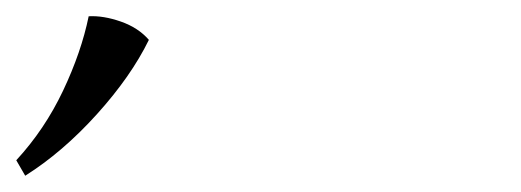

<svg xmlns="http://www.w3.org/2000/svg" viewBox="-20 -771 640 236"><path d="M89 -751Q107 -752 128.5 -744.5Q150 -737 163 -722Q141 -677 99 -630.5Q57 -584 11 -555L0 -574Q35 -612 57.5 -659.5Q80 -707 89 -751Z"/></svg>

Font: Bona Nova
Style: Regular
Weight: 400
Designer: Mateusz Machalski
Foundry: Capitalics
Version: Version 4.001; ttfautohint (v1.8.3)